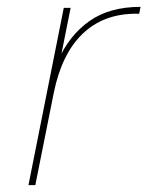

<svg xmlns="http://www.w3.org/2000/svg" viewBox="-20 -540 430 560"><path d="M63 0 166 -517H186L154 -357L149 -362Q181 -436 240 -478Q299 -520 390 -520L386 -500Q384 -500 381.5 -500Q379 -500 377 -500Q282 -500 221 -441.5Q160 -383 137 -270L83 0Z"/></svg>

Font: Montserrat Thin Thin
Style: Italic
Weight: 250
Italic angle: -11.3°
Version: Version 9.000